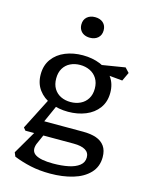

<svg xmlns="http://www.w3.org/2000/svg" viewBox="-141 -859 902 1159"><g transform="rotate(15 310.0 -279.5)"><path d="M58.7 167 48.3 142.3 141 -16.7H196L161.7 61Q145.5 107.2 178.4 127.7Q211.3 148.2 288.3 148.2Q341.8 148.2 384 139.5Q426.2 130.8 451.3 111.2Q476.5 91.5 476.5 60.2Q476.5 29.8 451.4 14.8Q426.3 -0.2 378 -0.2H76.5L63 -17L169 -224.7L225.3 -204L156.3 -49.7L141.5 -84.5H414.2Q463.3 -84.5 497.3 -72.6Q531.3 -60.7 550 -34.4Q568.7 -8.2 568.7 33.8Q568.7 93.8 530.6 133.8Q492.5 173.7 428.7 192.6Q364.8 211.5 287 211.5Q219.7 211.5 164.2 199.3Q108.7 187.2 58.7 167ZM77.8 -353.3Q77.8 -410 107.2 -449.8Q136.5 -489.5 186 -509.7Q235.5 -529.8 295.2 -529.8Q354.8 -529.8 404.3 -509.7Q453.8 -489.5 483.2 -449.8Q512.5 -410 512.5 -353.3Q512.5 -296.8 483.2 -257Q453.8 -217.2 404.3 -197.1Q354.8 -177 295.2 -177Q235.5 -177 186 -197.1Q136.5 -217.2 107.2 -257Q77.8 -296.8 77.8 -353.3ZM415.7 -353.3Q415.7 -390.5 399.4 -416.6Q383.2 -442.7 355.5 -455.9Q327.8 -469.2 294.2 -469.2Q260.5 -469.2 233.2 -455.9Q206 -442.7 190.2 -416.6Q174.5 -390.5 174.5 -353.3Q174.5 -316.3 190.2 -290.2Q206 -264.2 233.2 -250.9Q260.5 -237.7 294.2 -237.7Q327.8 -237.7 355.5 -250.9Q383.2 -264.2 399.4 -290.2Q415.7 -316.3 415.7 -353.3ZM425.3 -456.8 387.3 -497.3 562.3 -525.8 588.3 -497.8 563 -444ZM237 -707.3Q237 -737 256.2 -754.2Q275.5 -771.3 306.7 -771.3Q337.8 -771.3 357.1 -754.2Q376.3 -737 376.3 -707.3Q376.3 -677.5 357.1 -660.2Q337.8 -642.8 306.7 -642.8Q286.2 -642.8 270.4 -650.6Q254.7 -658.3 245.8 -673.1Q237 -687.8 237 -707.3Z"/></g></svg>

Font: Monaspace Xenon Var
Style: Regular
Weight: 400
Designer: Riley Cran and the Lettermatic Team
Version: Version 1.000 (Monaspace Xenon Var)